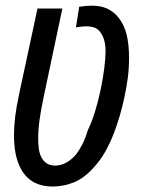

<svg xmlns="http://www.w3.org/2000/svg" viewBox="-20 -660 509 690"><path d="M170.4 10.3Q126.5 10.3 97.2 -7.8Q67.9 -25.9 52.2 -59.1Q41 -81.5 35.6 -110.8Q30.3 -140.1 30.3 -174.8Q30.3 -207 34.7 -241.9Q39.1 -276.9 47.9 -317.9L114.7 -629.4H204.1L137.2 -313Q127 -264.6 122.1 -229.2Q117.2 -193.8 117.2 -162.1Q117.2 -144 119.4 -126.5Q121.6 -108.9 128.4 -95.2Q135.3 -81.5 147.5 -73.2Q159.7 -64.9 179.7 -64.9Q197.8 -64.9 216.6 -74.7Q235.4 -84.5 253.9 -105.5Q265.1 -120.6 275.6 -140.6Q286.1 -160.6 295.9 -192.9Q309.6 -220.7 321.3 -258.5Q333 -296.4 341.6 -337.4Q350.1 -378.4 354.7 -414.8Q359.4 -451.2 359.4 -475.6Q359.4 -503.9 351.6 -524.2Q343.8 -544.4 331.1 -554.2Q322.8 -560.5 312.3 -563Q301.8 -565.4 291.5 -565.4Q283.2 -565.4 273.7 -564.5Q264.2 -563.5 252.9 -561.5L264.6 -635.7Q276.9 -637.7 289.1 -638.7Q301.3 -639.6 311 -639.6Q342.3 -639.6 366 -628.7Q389.6 -617.7 407.2 -595.2Q426.3 -570.8 435.1 -535.2Q443.8 -499.5 443.8 -451.7Q443.8 -416.5 439.5 -382.1Q435.1 -347.7 426.8 -309.1Q419.9 -276.9 410.6 -244.9Q401.4 -212.9 390.1 -183.3Q378.9 -153.8 366.2 -129.9Q349.6 -96.7 326.9 -69.6Q304.2 -42.5 283.2 -26.4Q265.1 -12.7 245.4 -4.6Q225.6 3.4 206.3 6.8Q187 10.3 170.4 10.3Z"/></svg>

Font: Open Sans Condensed Medium
Style: Italic
Weight: 500
Width: 3
Italic angle: -12°
Designer: Monotype Design Team
Foundry: Monotype Imaging Inc.
Version: Version 3.000